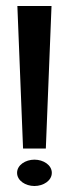

<svg xmlns="http://www.w3.org/2000/svg" viewBox="-20 -610 217 641"><path d="M37 -33C37 -7 65 11 95 11C125 11 153 -7 153 -33C153 -59 125 -77 95 -77C65 -77 37 -59 37 -33ZM38 -590 57 -114H133L152 -590Z"/></svg>

Font: Charger Sport
Style: DfBdExt
Weight: 400
Designer: Jasper
Foundry: Cannot Into Space Fonts
Version: Version 1.1